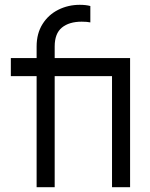

<svg xmlns="http://www.w3.org/2000/svg" viewBox="-20 -777 622 797"><path d="M132 -461H25V-536H132V-584Q132 -638 156.5 -677Q181 -716 222 -736.5Q263 -757 311 -757Q337 -757 355 -752V-684Q342 -687 319 -687Q267 -687 237 -662.5Q207 -638 207 -584V-536H520V0H445V-461H207V0H132Z"/></svg>

Font: Evergrow Sans 
Style: Regular
Weight: 400
Foundry: 10Web
Version: Version 1.000